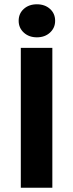

<svg xmlns="http://www.w3.org/2000/svg" viewBox="-20 -875 341 895"><path d="M77 0V-652H224V0ZM152 -701Q115 -701 91 -723Q67 -745 67 -778Q67 -812 91 -833.5Q115 -855 152 -855Q189 -855 213 -833.5Q237 -812 237 -778Q237 -745 213 -723Q189 -701 152 -701Z"/></svg>

Font: Source Sans 3
Style: Bold
Weight: 700
Designer: Paul D. Hunt
Foundry: Adobe
Version: Version 3.052;hotconv 1.1.0;makeotfexe 2.6.0